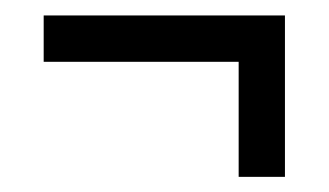

<svg xmlns="http://www.w3.org/2000/svg" viewBox="-20 -363 430 251"><path d="M37.1 -282.2V-342.8H352.5V-131.8H292V-282.2Z"/></svg>

Font: Markazi Text SemiBold
Style: Regular
Weight: 600
Designer: Borna Izadpanah (Arabic designer), Fiona Ross (Arabic design director) and Florian Runge (Latin designer)
Foundry: Borna Izadpanah and Florian Runge
Version: Version 1.001; ttfautohint (v1.8.3)